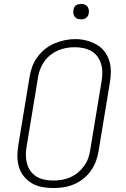

<svg xmlns="http://www.w3.org/2000/svg" viewBox="-20 -944 640 972"><path d="M249 8Q220 8 192 2.5Q164 -3 141 -16.5Q118 -30 101 -51Q84 -72 76 -98.5Q68 -125 68 -153.5Q68 -182 73 -211L130 -556Q134 -582 143.5 -607.5Q153 -633 169.5 -655.5Q186 -678 208.5 -696Q231 -714 256.5 -724.5Q282 -735 308 -740.5Q334 -746 361 -746Q390 -746 417 -739Q444 -732 467.5 -719Q491 -706 508 -684.5Q525 -663 533 -637Q541 -611 541 -582Q541 -553 536 -524L479 -179Q475 -153 465.5 -127.5Q456 -102 440 -79.5Q424 -57 401.5 -39Q379 -21 353.5 -10.5Q328 0 301.5 4Q275 8 249 8ZM249 -30Q271 -30 292.5 -33.5Q314 -37 335 -46Q356 -55 374 -70Q392 -85 405.5 -103.5Q419 -122 426.5 -143Q434 -164 437 -186L494 -531Q498 -553 498 -576Q498 -599 492 -619.5Q486 -640 473.5 -657.5Q461 -675 442.5 -685.5Q424 -696 402 -700.5Q380 -705 358 -705Q336 -705 314.5 -701Q293 -697 272.5 -688Q252 -679 234 -664.5Q216 -650 203 -631Q190 -612 182.5 -591.5Q175 -571 172 -549L115 -204Q111 -182 111 -159.5Q111 -137 116.5 -116.5Q122 -96 134.5 -78.5Q147 -61 165 -50Q183 -39 205 -34.5Q227 -30 249 -30ZM390 -846Q381 -846 372.5 -849Q364 -852 358.5 -859Q353 -866 351.5 -875.5Q350 -885 352 -895Q353 -901 356 -907Q359 -913 365 -917Q371 -921 377.5 -922.5Q384 -924 390 -924Q400 -924 408.5 -921Q417 -918 422.5 -911Q428 -904 429.5 -894.5Q431 -885 429 -875Q428 -869 424.5 -863Q421 -857 415.5 -853Q410 -849 403.5 -847.5Q397 -846 390 -846Z"/></svg>

Font: Iosevka Curly Slab XLtEx
Style: Italic
Weight: 200
Width: 7
Italic angle: -9°
Monospace: yes
Designer: Belleve Invis
Foundry: Belleve Invis
Version: Version 11.1.0; ttfautohint (v1.8.3)